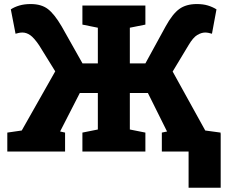

<svg xmlns="http://www.w3.org/2000/svg" viewBox="-20 -738 1108 935"><path d="M15.6 0V-92.3L85.9 -102.5L249 -390.6L170.4 -517.6Q145.5 -554.2 127 -566.9Q108.4 -579.6 89.4 -579.6Q80.6 -579.6 72.3 -577.9Q64 -576.2 55.7 -573.7L32.7 -692.4Q50.3 -704.1 74.5 -711.2Q98.6 -718.3 129.4 -718.3Q181.6 -718.3 213.4 -693.8Q245.1 -669.4 280.3 -609.4L381.8 -429.2H456.5V-603L381.3 -618.2V-710.9H688V-618.2L612.3 -603V-429.2H688L786.6 -609.4Q819.8 -669.9 853 -694.1Q886.2 -718.3 938.5 -718.3Q969.2 -718.3 992.4 -711.2Q1015.6 -704.1 1034.2 -692.4L1012.2 -573.7Q1003.9 -576.2 995.6 -577.9Q987.3 -579.6 979 -579.6Q960.9 -579.6 940.7 -567.6Q920.4 -555.7 897.9 -517.6L820.8 -389.6L979.5 -102.5L1054.2 -92.3V0H768.1V-92.3L793.9 -97.7L793 -98.6L700.2 -285.2H612.3V-107.4L688 -92.3V0H381.3V-92.3L456.5 -107.4V-285.2H368.7L273.9 -100.1L272.9 -97.7L296.9 -92.3V0ZM898.4 176.3V-86.9H1054.7V176.3Z"/></svg>

Font: Roboto Slab ExtraBold
Style: Regular
Weight: 800
Designer: Google
Version: Version 2.001; ttfautohint (v1.8.3)